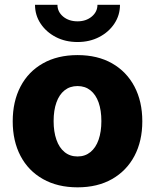

<svg xmlns="http://www.w3.org/2000/svg" viewBox="-20 -781 655 811"><path d="M307.6 10.3Q223.1 10.3 161.4 -24.7Q99.6 -59.6 66.7 -122.3Q33.7 -185.1 33.7 -268.6Q33.7 -352.5 66.7 -415.5Q99.6 -478.5 161.4 -513.4Q223.1 -548.3 307.6 -548.3Q392.1 -548.3 453.4 -513.4Q514.6 -478.5 547.9 -415.5Q581.1 -352.5 581.1 -268.6Q581.1 -185.1 547.9 -122.3Q514.6 -59.6 453.4 -24.7Q392.1 10.3 307.6 10.3ZM307.6 -120.1Q339.4 -120.1 362.1 -138.7Q384.8 -157.2 396.5 -190.9Q408.2 -224.6 408.2 -269.5Q408.2 -314.9 396.5 -348.1Q384.8 -381.3 362.1 -399.4Q339.4 -417.5 307.6 -417.5Q275.4 -417.5 252.7 -399.4Q230 -381.3 218.3 -348.1Q206.5 -314.9 206.5 -269.5Q206.5 -224.6 218.3 -190.9Q230 -157.2 252.7 -138.7Q275.4 -120.1 307.6 -120.1ZM307.6 -603.5Q256.3 -603.5 215.8 -624.5Q175.3 -645.5 151.6 -681.2Q127.9 -716.8 127.9 -760.7H222.7Q222.7 -731 246.8 -710.9Q271 -690.9 307.6 -690.9Q343.3 -690.9 367.4 -710.9Q391.6 -731 391.6 -760.7H486.8Q486.8 -716.8 463.1 -681.2Q439.5 -645.5 398.9 -624.5Q358.4 -603.5 307.6 -603.5Z"/></svg>

Font: Inter 17pt ExtraBold
Style: Regular
Weight: 800
Version: Version 4.001;git-66647c0bb